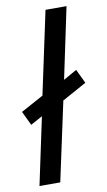

<svg xmlns="http://www.w3.org/2000/svg" viewBox="-91 -803 471 846"><g transform="rotate(-10 144.5 -380.0)"><path d="M15 0 79 -301 26 -272 -4 -335 97 -390 176 -760H270L203 -442L263 -476L293 -413L184 -353L108 0Z"/></g></svg>

Font: Noto Sans Condensed Medium
Style: Italic
Weight: 500
Width: 3
Italic angle: -12°
Designer: Monotype Design Team
Foundry: Monotype Imaging Inc.
Version: Version 2.013; ttfautohint (v1.8.4.7-5d5b)